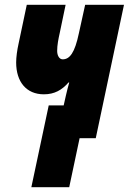

<svg xmlns="http://www.w3.org/2000/svg" viewBox="-20 -573 534 796"><path d="M110 203H267L310 0H377L494 -553H333L307 -435C290 -354 269 -327 240 -327C225 -327 217 -344 217 -362C217 -386 222 -411 228 -438L252 -553H91L57 -392C51 -365 47 -336 47 -314C47 -234 89 -182 162 -182C206 -182 237 -200 264 -231H267C262 -213 257 -194 253 -176L244 -136H182Z"/></svg>

Font: Noto Sans UI Condensed Black
Style: Italic
Weight: 900
Width: 3
Italic angle: -192°
Designer: Monotype Design Team
Foundry: Monotype Imaging Inc.
Version: Version 1.901